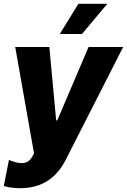

<svg xmlns="http://www.w3.org/2000/svg" viewBox="-24 -795 674 1019"><path d="M293.3 -614.7H411.2L545.8 -774.9H392ZM82.4 203.8C206.3 203.8 279.5 142 325.3 52.2L629.6 -545.5H446L279.8 -155.9H274.1L237.9 -545.5H56.8L156.6 19.2L147.4 35.9C133.2 60.7 116.1 70.7 90.9 70.7C73.9 70.7 52.9 66.1 23.4 54L-3.9 192.1C18.1 199.2 49.7 203.8 82.4 203.8Z"/></svg>

Font: TID UI Extra Bold
Style: Italic
Weight: 800
Italic angle: -9.39999°
Designer: The TID Project Authors
Foundry: Bakken & Bæck
Version: Version 1.001;hotconv 1.0.109;makeotfexe 2.5.65596